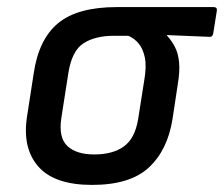

<svg xmlns="http://www.w3.org/2000/svg" viewBox="-20 -510 632 542"><path d="M240 12Q134 12 88.5 -39.5Q43 -91 56 -179L75 -302Q89 -399 144 -444.5Q199 -490 310 -490H583Q594 -490 592 -479L582 -416Q580 -405 571 -406L451 -411V-410Q464 -396 473.5 -378Q483 -360 485.5 -334.5Q488 -309 482 -273L467 -174Q453 -86 400 -37Q347 12 240 12ZM246 -74Q298 -74 329.5 -96.5Q361 -119 370 -174L387 -282Q394 -322 389 -347Q384 -372 371.5 -387Q359 -402 342 -409H302Q249 -409 216 -388Q183 -367 173 -304L153 -176Q145 -121 170.5 -97.5Q196 -74 246 -74Z"/></svg>

Font: Sofia Sans SemiBold
Style: Italic
Weight: 600
Italic angle: -9°
Designer: Botio Nikoltchev, Ani Petrova
Foundry: lettersoup
Version: Version 4.100-B